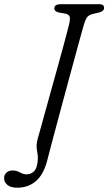

<svg xmlns="http://www.w3.org/2000/svg" viewBox="-90 -720 516 914"><path d="M309.5 -603Q306.5 -593 297 -559Q287.5 -525 273.8 -474.5Q260 -424 243.8 -364.2Q227.5 -304.5 211 -243Q194.5 -181.5 179.5 -125.5Q164.5 -69.5 153 -26.2Q141.5 17 136 39.5Q119 108.5 82.2 141Q45.5 173.5 -7.5 173.5Q-40 173.5 -55.2 160Q-70.5 146.5 -70.5 128Q-70.5 113 -59.8 102.2Q-49 91.5 -29.5 91.5Q-11.5 91.5 5 100.8Q21.5 110 37 110Q57.5 110 72.5 94.8Q87.5 79.5 90 40.5Q91 18.5 86 -4.8Q81 -28 89.5 -59.5Q91.5 -66 99.8 -96Q108 -126 120.8 -172Q133.5 -218 148.5 -272Q163.5 -326 178.8 -380.8Q194 -435.5 207 -483.2Q220 -531 228.8 -564.5Q237.5 -598 240 -609Q245 -633 241 -642.2Q237 -651.5 221 -655L188 -661Q168.5 -666 168.5 -680Q169 -700 199 -700H383Q405.5 -700 405.5 -683Q405.5 -667 383.5 -661L351.5 -653.5Q335 -649.5 326.2 -639.8Q317.5 -630 309.5 -603Z"/></svg>

Font: Fraunces 72pt SuperSoft Light
Style: Italic
Weight: 300
Italic angle: -16°
Version: Version 1.000;[b76b70a41]